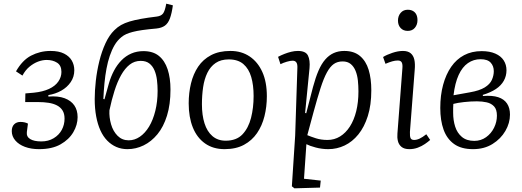

<svg xmlns="http://www.w3.org/2000/svg" viewBox="-20 -797 2838 1044"><path d="M192 14Q149 14 115.5 1.5Q82 -11 63 -33.5Q44 -56 44 -84Q44 -108 57 -121Q70 -134 91 -134Q102 -134 112 -132Q122 -130 132 -125L126 -79Q123 -54 144 -41Q165 -28 205 -28Q243 -28 272 -45.5Q301 -63 316 -91Q331 -119 331 -152Q331 -179 320 -196.5Q309 -214 289.5 -224Q270 -234 244 -238Q218 -242 189 -242H117L118 -289L164 -293Q213 -298 246.5 -313.5Q280 -329 297 -353.5Q314 -378 314 -406Q314 -441 290.5 -456Q267 -471 234 -471Q211 -471 187 -462Q163 -453 140.5 -434.5Q118 -416 102 -386L67 -409Q84 -439 104.5 -460.5Q125 -482 149 -494.5Q173 -507 199.5 -513.5Q226 -520 255 -520Q300 -520 328.5 -505.5Q357 -491 370.5 -467.5Q384 -444 384 -415Q384 -379 364.5 -350.5Q345 -322 313 -304Q281 -286 243 -280V-272Q296 -276 331 -263Q366 -250 384 -224Q402 -198 402 -160Q402 -118 378.5 -78Q355 -38 309 -12Q263 14 192 14Z M673 14Q640 14 612.5 2Q585 -10 563 -32.5Q541 -55 526 -88Q511 -121 503 -164Q495 -207 495 -258Q495 -304 501 -357.5Q507 -411 520 -464Q533 -517 553.5 -561.5Q574 -606 602 -633Q619 -650 638.5 -661Q658 -672 684.5 -680Q711 -688 747 -694.5Q783 -701 833 -707Q856 -710 866.5 -723.5Q877 -737 884 -777L920 -768Q914 -724 904 -697Q894 -670 876.5 -657.5Q859 -645 831 -642Q785 -638 754 -633.5Q723 -629 702 -623.5Q681 -618 666.5 -611.5Q652 -605 640 -595Q618 -577 603 -551.5Q588 -526 577 -493.5Q566 -461 559 -423.5Q552 -386 548 -344.5Q544 -303 542 -259L548 -257L572 -343Q583 -381 600 -413Q617 -445 640.5 -469Q664 -493 694 -506Q724 -519 760 -519Q812 -519 844 -493Q876 -467 891.5 -420Q907 -373 907 -310Q907 -229 888 -168Q869 -107 836 -67Q803 -27 761 -6.5Q719 14 673 14ZM745 -466Q711 -466 685 -445.5Q659 -425 638.5 -388.5Q618 -352 602.5 -303Q587 -254 575 -197Q573 -159 584 -121Q595 -83 619.5 -58.5Q644 -34 680 -34Q712 -34 740.5 -53.5Q769 -73 790.5 -108.5Q812 -144 824.5 -194Q837 -244 837 -303Q837 -333 833.5 -362Q830 -391 820 -414.5Q810 -438 792 -452Q774 -466 745 -466Z M1201 14Q1139 14 1095 -17Q1051 -48 1028.5 -104Q1006 -160 1006 -235Q1006 -292 1018.5 -343.5Q1031 -395 1057.5 -434.5Q1084 -474 1127.5 -497Q1171 -520 1233 -520Q1293 -520 1337.5 -490Q1382 -460 1406.5 -405.5Q1431 -351 1431 -274Q1431 -217 1418 -165Q1405 -113 1377.5 -73Q1350 -33 1306.5 -9.5Q1263 14 1201 14ZM1207 -32Q1266 -32 1298.5 -66.5Q1331 -101 1345 -156Q1359 -211 1359 -275Q1359 -334 1346 -378.5Q1333 -423 1303.5 -448.5Q1274 -474 1224 -474Q1181 -474 1152.5 -454.5Q1124 -435 1107.5 -401Q1091 -367 1084.5 -323Q1078 -279 1078 -230Q1078 -171 1092 -126.5Q1106 -82 1135 -57Q1164 -32 1207 -32Z M1597 -428Q1598 -448 1591.5 -457.5Q1585 -467 1571 -467Q1559 -467 1540 -461.5Q1521 -456 1505 -448L1492 -488Q1509 -497 1527 -504Q1545 -511 1563.5 -515.5Q1582 -520 1600 -520Q1642 -520 1654.5 -495Q1667 -470 1663 -426L1639 -183L1645 -181L1682 -324Q1696 -376 1712 -413Q1728 -450 1748.5 -473.5Q1769 -497 1794.5 -508.5Q1820 -520 1852 -520Q1905 -520 1937.5 -492.5Q1970 -465 1984.5 -417.5Q1999 -370 1999 -306Q1999 -226 1980 -166Q1961 -106 1928.5 -66Q1896 -26 1854 -6Q1812 14 1765 14Q1730 14 1696.5 5Q1663 -4 1646 -13L1633 175L1724 185L1720 223L1581 227L1567 216L1585 -60ZM1843 -463Q1815 -463 1795 -449Q1775 -435 1757.5 -403Q1740 -371 1723 -318Q1706 -265 1685 -188L1651 -62Q1670 -54 1698 -45Q1726 -36 1761 -36Q1798 -36 1829 -55Q1860 -74 1882.5 -109Q1905 -144 1917 -192.5Q1929 -241 1929 -300Q1929 -330 1926 -359Q1923 -388 1913.5 -411.5Q1904 -435 1887 -449Q1870 -463 1843 -463Z M2168 -425Q2170 -447 2164.5 -457.5Q2159 -468 2143 -468Q2129 -468 2113 -463.5Q2097 -459 2076 -450L2063 -487Q2082 -499 2113 -509.5Q2144 -520 2171 -520Q2198 -520 2213 -507.5Q2228 -495 2233 -472.5Q2238 -450 2235 -417L2209 -80Q2208 -56 2212.5 -46Q2217 -36 2232 -36Q2246 -36 2262 -43.5Q2278 -51 2298 -67L2319 -36Q2308 -26 2290.5 -14Q2273 -2 2251.5 6Q2230 14 2206 14Q2178 14 2163 1.5Q2148 -11 2143.5 -30.5Q2139 -50 2141 -71ZM2144 -685Q2144 -710 2158.5 -727Q2173 -744 2197 -744Q2214 -744 2226 -737Q2238 -730 2244 -717.5Q2250 -705 2250 -687Q2250 -663 2236 -646Q2222 -629 2197 -629Q2173 -629 2158.5 -644.5Q2144 -660 2144 -685Z M2552 14Q2488 14 2449 -14Q2410 -42 2392 -92Q2374 -142 2374 -210Q2374 -279 2389.5 -336Q2405 -393 2433.5 -434Q2462 -475 2503.5 -497Q2545 -519 2599 -519Q2643 -519 2673.5 -505.5Q2704 -492 2719 -468.5Q2734 -445 2734 -415Q2734 -384 2719.5 -358Q2705 -332 2676.5 -313Q2648 -294 2605 -281L2606 -275Q2657 -279 2689 -268.5Q2721 -258 2737 -234Q2753 -210 2753 -174Q2753 -128 2728 -85Q2703 -42 2658 -14Q2613 14 2552 14ZM2559 -31Q2595 -31 2623 -51Q2651 -71 2666.5 -102.5Q2682 -134 2682 -168Q2682 -202 2666.5 -218.5Q2651 -235 2626.5 -240.5Q2602 -246 2573 -246Q2539 -246 2503 -242Q2467 -238 2445 -232Q2444 -220 2444 -209Q2444 -198 2444 -184Q2444 -143 2455 -108.5Q2466 -74 2491.5 -52.5Q2517 -31 2559 -31ZM2446 -279 2535 -295Q2587 -304 2615.5 -321.5Q2644 -339 2654.5 -362.5Q2665 -386 2665 -410Q2665 -438 2648 -456.5Q2631 -475 2593 -475Q2555 -475 2524.5 -454Q2494 -433 2474 -389.5Q2454 -346 2446 -279Z"/></svg>

Font: Literata 18pt Light
Style: Italic
Weight: 300
Italic angle: -2°
Designer: Latin by Veronika Burian and Jose Scaglione. Greek by Irene Vlachou. Cyrillic by Vera Evstafieva
Foundry: TypeTogether
Version: Version 3.103;gftools[0.9.29]